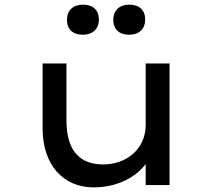

<svg xmlns="http://www.w3.org/2000/svg" viewBox="-20 -799 916 829"><path d="M538 -649C581 -649 607 -675 607 -714C607 -755 582 -779 538 -779C495 -779 469 -753 469 -714C469 -673 494 -649 538 -649ZM338 -649C381 -649 407 -675 407 -714C407 -755 382 -779 338 -779C295 -779 269 -753 269 -714C269 -673 294 -649 338 -649ZM384 10C469 10 537 -20 581 -60C592 -71 602 -81 609 -91V0H712V-525H609V-259C609 -156 526 -89 426 -89C317 -89 267 -157 267 -279V-525H164V-244C164 -87 253 10 384 10Z"/></svg>

Font: Lexend Peta
Style: Regular
Weight: 400
Designer: Bonnie Shaver-Troup, Thomas Jockin
Foundry: Lexend
Version: Version 1.007